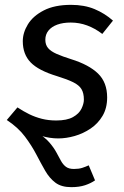

<svg xmlns="http://www.w3.org/2000/svg" viewBox="-20 -559 511 792"><path d="M220 12Q186 12 150.5 1.5Q115 -9 79.5 -26.5Q44 -44 8 -64L52 -116Q76 -100 100.5 -88Q125 -76 152.5 -69Q180 -62 212 -62Q256 -62 281 -76Q306 -90 316 -110.5Q326 -131 326 -148Q326 -175 316 -191.5Q306 -208 281.5 -220Q257 -232 215 -245Q139 -268 106.5 -301.5Q74 -335 74 -389Q74 -424 95 -458.5Q116 -493 160.5 -516Q205 -539 273 -539Q328 -539 370 -521.5Q412 -504 446 -474L402 -419Q372 -442 339.5 -454Q307 -466 272 -466Q240 -466 216.5 -457.5Q193 -449 180 -433Q167 -417 167 -395Q167 -374 178.5 -360.5Q190 -347 214 -336.5Q238 -326 273 -315Q347 -292 384.5 -255.5Q422 -219 422 -157Q422 -113 403 -81Q384 -49 353.5 -28.5Q323 -8 288 2Q253 12 220 12ZM274 213Q233 213 208.5 194.5Q184 176 166.5 145.5Q149 115 130 78.5Q111 42 83 4.5Q55 -33 8 -64L52 -116L135 -11Q166 8 184 29Q202 50 212.5 69.5Q223 89 231.5 104.5Q240 120 252 129Q264 138 285 138Q305 138 319 133.5Q333 129 346 123L372 185Q355 197 331 205Q307 213 274 213Z"/></svg>

Font: Fira Sans Variable
Style: Italic
Weight: 397
Italic angle: -8°
Designer: Carrois Corporate & Edenspiekermann AG
Foundry: Carrois Corporate GbR & Edenspiekermann AG
Version: Version 4.202